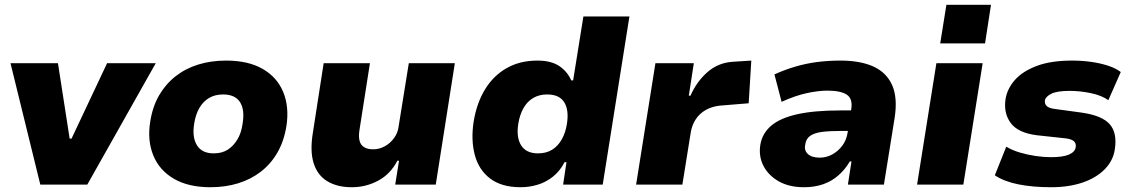

<svg xmlns="http://www.w3.org/2000/svg" viewBox="-20 -774 4743 805"><path d="M149 0 24 -509H223L272 -193H280L429 -509H633L346 0Z M862 11Q770 11 709 -24.5Q648 -60 622.5 -123Q597 -186 610 -265Q620 -328 647.5 -375Q675 -422 716.5 -454.5Q758 -487 811.5 -503.5Q865 -520 928 -520Q1021 -520 1081.5 -485Q1142 -450 1167.5 -388Q1193 -326 1181 -246Q1171 -183 1143.5 -135Q1116 -87 1074 -54.5Q1032 -22 978.5 -5.5Q925 11 862 11ZM876 -131Q911 -131 935 -146.5Q959 -162 975.5 -189.5Q992 -217 997 -255Q1007 -313 986.5 -345.5Q966 -378 915 -378Q882 -378 857 -363.5Q832 -349 816 -321.5Q800 -294 794 -255Q785 -198 806 -164.5Q827 -131 876 -131Z M1455 11Q1394 11 1352.5 -14Q1311 -39 1295 -90Q1279 -141 1292 -219L1337 -509H1531L1487 -228Q1483 -202 1487.5 -184Q1492 -166 1506.5 -157Q1521 -148 1545 -148Q1570 -148 1593 -160.5Q1616 -173 1632 -195Q1648 -217 1651 -242L1694 -509H1887L1807 0H1637L1653 -100H1646Q1617 -44 1565.5 -16.5Q1514 11 1455 11Z M2163 11Q2083 11 2035 -25.5Q1987 -62 1970.5 -125Q1954 -188 1966 -265Q1979 -343 2014 -400Q2049 -457 2104.5 -488.5Q2160 -520 2233 -520Q2291 -520 2325 -497Q2359 -474 2375 -437H2383L2426 -705H2619L2507 0H2341L2355 -94H2347Q2328 -57 2298.5 -33.5Q2269 -10 2234 0.5Q2199 11 2163 11ZM2236 -131Q2270 -131 2294.5 -146Q2319 -161 2335 -189Q2351 -217 2357 -255Q2366 -313 2345.5 -345.5Q2325 -378 2274 -378Q2241 -378 2216 -363.5Q2191 -349 2175 -321Q2159 -293 2153 -255Q2144 -198 2165 -164.5Q2186 -131 2236 -131Z M2647 0 2728 -509H2889L2868 -373H2875Q2901 -432 2946 -471.5Q2991 -511 3052 -515L3130 -520L3119 -341L2997 -331Q2963 -327 2937.5 -312Q2912 -297 2896.5 -273Q2881 -249 2876 -218L2841 0Z M3351 11Q3289 11 3245.5 -13.5Q3202 -38 3181 -78.5Q3160 -119 3168 -168Q3176 -215 3213.5 -247Q3251 -279 3322.5 -295Q3394 -311 3504 -311H3572L3559 -225H3504Q3459 -225 3427 -221Q3395 -217 3377 -204.5Q3359 -192 3356 -167Q3351 -143 3367.5 -128Q3384 -113 3417 -113Q3444 -113 3468.5 -126Q3493 -139 3511 -162.5Q3529 -186 3534 -219L3549 -316Q3556 -360 3530.5 -377Q3505 -394 3449 -394Q3411 -394 3362.5 -383.5Q3314 -373 3257 -347L3227 -462Q3271 -482 3315.5 -495Q3360 -508 3406.5 -514Q3453 -520 3504 -520Q3587 -520 3642 -495Q3697 -470 3720.5 -417Q3744 -364 3731 -280L3686 0H3535L3550 -97H3543Q3523 -63 3495 -38.5Q3467 -14 3431 -1.5Q3395 11 3351 11Z M3922 -592 3948 -754H4135L4110 -592ZM3825 0 3906 -509H4100L4019 0Z M4387 11Q4310 11 4250 -1Q4190 -13 4151 -39L4199 -159Q4224 -144 4256 -134.5Q4288 -125 4322 -120Q4356 -115 4386 -115Q4437 -115 4462 -126Q4487 -137 4490 -156Q4493 -172 4483 -181.5Q4473 -191 4447 -194L4327 -207Q4248 -217 4217.5 -258.5Q4187 -300 4196 -359Q4203 -402 4235 -438.5Q4267 -475 4326.5 -497.5Q4386 -520 4475 -520Q4517 -520 4555.5 -514.5Q4594 -509 4626 -498.5Q4658 -488 4679 -472L4627 -354Q4599 -374 4553.5 -383.5Q4508 -393 4465 -393Q4412 -393 4388 -381Q4364 -369 4361 -353Q4359 -338 4369 -329Q4379 -320 4404 -317L4514 -302Q4600 -290 4632.5 -253.5Q4665 -217 4654 -147Q4647 -100 4611.5 -64Q4576 -28 4518.5 -8.5Q4461 11 4387 11Z"/></svg>

Font: Nunito Sans 6pt Black
Style: Italic
Weight: 900
Italic angle: -9°
Version: Version 3.101;gftools[0.9.27]